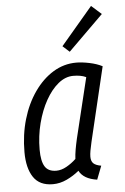

<svg xmlns="http://www.w3.org/2000/svg" viewBox="-55 -826 573 877"><g transform="rotate(-5 231.0 -388.0)"><path d="M152 10Q91 10 63 -32Q35 -74 35 -147Q35 -227 55.5 -297Q76 -367 113.5 -420.5Q151 -474 200 -504Q249 -534 306 -534Q332 -534 366 -527Q400 -520 425 -507L344 -167Q339 -145 336 -128.5Q333 -112 333 -100Q333 -79 344 -69Q355 -59 379 -55L355 7Q293 -2 273 -41Q248 -20 216.5 -5Q185 10 152 10ZM173 -50Q196 -50 220 -63.5Q244 -77 264 -96Q265 -116 269 -139Q273 -162 279 -188L346 -464Q333 -470 318.5 -472.5Q304 -475 287 -475Q251 -475 218.5 -448.5Q186 -422 160.5 -376.5Q135 -331 120 -273Q105 -215 105 -152Q105 -100 120.5 -75Q136 -50 173 -50ZM281 -586 250 -614 396 -786 442 -745Z"/></g></svg>

Font: Ubuntu Sans Condensed
Style: Italic
Weight: 400
Width: 3
Italic angle: -13.5°
Designer: Dalton Maag Ltd
Foundry: Dalton Maag Ltd
Version: Version 1.006; ttfautohint (v1.8.4.7-5d5b)